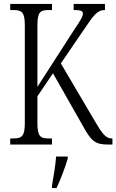

<svg xmlns="http://www.w3.org/2000/svg" viewBox="-20 -734 591 975"><path d="M32 0H244V-31H227C184 -31 170 -42 170 -111V-245L249 -362L399 -98C444 -15 464 0 531 0H551V-31H547C518 -31 499 -55 464 -115L289 -412L407 -585C456 -657 473 -683 513 -683V-714H354V-683C388 -683 401 -679 401 -665C401 -649 387 -628 349 -571L170 -293V-605C170 -672 184 -683 226 -683H244V-714H32V-683H49C90 -683 106 -672 106 -607V-107C106 -42 90 -31 48 -31H32ZM244 208V221H267C287 180 312 113 324 71V61H265C261 112 252 161 244 208Z"/></svg>

Font: Noto Serif Myanmar ExtraCondensed Light
Style: Regular
Weight: 300
Width: 2
Designer: Ben Mitchell and the Monotype Design Team
Foundry: Monotype Imaging Inc.
Version: Version 2.106